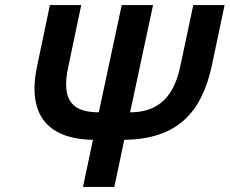

<svg xmlns="http://www.w3.org/2000/svg" viewBox="-20 -734 902 754"><path d="M306 0H429L468 -185C677 -187 773 -294 812 -477L862 -714H739L687 -469C657 -332 581 -293 491 -293L581 -714H458L368 -293C271 -293 218 -333 248 -471L299 -714H176L126 -476C87 -295 156 -188 345 -185Z"/></svg>

Font: Noto Sans SemiBold
Style: Italic
Weight: 600
Italic angle: -12°
Designer: Monotype Design Team
Foundry: Monotype Imaging Inc.
Version: Version 2.013